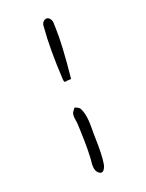

<svg xmlns="http://www.w3.org/2000/svg" viewBox="-173 -897 846 1115"><g transform="rotate(-20 250.0 -340.0)"><path d="M244 -434Q229 -425 228 -453Q223 -545 223 -626Q223 -707 229 -777Q228 -799 248 -812Q250 -813 253 -813.5Q256 -814 258 -815Q275 -816 286 -795Q288 -791 288.5 -787.5Q289 -784 290 -781Q290 -780 290 -771Q290 -762 291 -745Q293 -696 289 -618.5Q285 -541 274 -436ZM281 105Q265 148 240 130Q219 115 219 80V73Q228 2 222 -139Q221 -152 221 -163Q221 -174 220 -182Q220 -184 219.5 -188Q219 -192 218 -198Q210 -239 221 -253L235 -272Q242 -272 249.5 -268Q257 -264 262 -260L266 -256Q290 -215 289 -127Q288 -90 289 -76Q291 -15 289.5 26Q288 67 284 90Z"/></g></svg>

Font: New Tegomin
Style: Regular
Weight: 400
Designer: Kyosuke Nagai
Version: Version 1.000